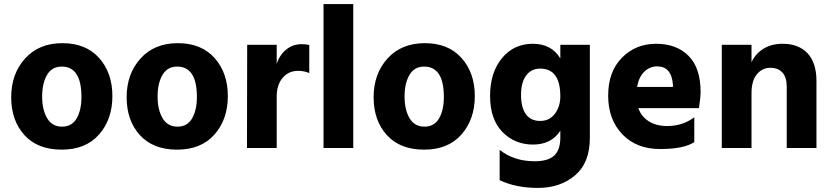

<svg xmlns="http://www.w3.org/2000/svg" viewBox="-20 -727 4085 943"><path d="M380 -251Q380 -400 283 -400Q235 -400 211 -359Q187 -318 187 -253Q187 -188 211.5 -146.5Q236 -105 284.5 -105Q333 -105 356.5 -145.5Q380 -186 380 -251ZM286.5 -515Q402 -515 467 -442Q532 -369 532 -255Q532 -141 466.5 -66.5Q401 8 283 8Q165 8 100 -63.5Q35 -135 35 -249.5Q35 -364 103 -439.5Q171 -515 286.5 -515Z M947 -251Q947 -400 850 -400Q802 -400 778 -359Q754 -318 754 -253Q754 -188 778.5 -146.5Q803 -105 851.5 -105Q900 -105 923.5 -145.5Q947 -186 947 -251ZM853.5 -515Q969 -515 1034 -442Q1099 -369 1099 -255Q1099 -141 1033.5 -66.5Q968 8 850 8Q732 8 667 -63.5Q602 -135 602 -249.5Q602 -364 670 -439.5Q738 -515 853.5 -515Z M1339 0H1193L1194 -507H1339V-413Q1353 -457 1385.5 -483.5Q1418 -510 1461 -510Q1485 -510 1499 -506V-368Q1475 -379 1444 -379Q1397 -379 1368 -344.5Q1339 -310 1339 -253Z M1715 0H1569V-707H1715Z M2160 -251Q2160 -400 2063 -400Q2015 -400 1991 -359Q1967 -318 1967 -253Q1967 -188 1991.5 -146.5Q2016 -105 2064.5 -105Q2113 -105 2136.5 -145.5Q2160 -186 2160 -251ZM2066.5 -515Q2182 -515 2247 -442Q2312 -369 2312 -255Q2312 -141 2246.5 -66.5Q2181 8 2063 8Q1945 8 1880 -63.5Q1815 -135 1815 -249.5Q1815 -364 1883 -439.5Q1951 -515 2066.5 -515Z M2732 -254Q2732 -390 2633 -390Q2589 -390 2564 -356Q2539 -322 2539 -260.5Q2539 -199 2563 -166Q2587 -133 2633 -133Q2679 -133 2705.5 -168.5Q2732 -204 2732 -254ZM2877 -49Q2877 73 2804 134.5Q2731 196 2622.5 196Q2514 196 2434 158V9Q2504 65 2606 65Q2672 65 2702 37Q2732 9 2732 -51V-85Q2688 -17 2598 -17Q2508 -17 2447.5 -79Q2387 -141 2387 -256Q2387 -371 2445.5 -441.5Q2504 -512 2596.5 -512Q2689 -512 2732 -440V-507H2877Z M3207 -401Q3172 -401 3145 -375.5Q3118 -350 3109 -300H3285V-312Q3278 -401 3207 -401ZM3390 -29Q3338 5 3222 5Q3106 5 3036.5 -67.5Q2967 -140 2967 -257.5Q2967 -375 3034.5 -443.5Q3102 -512 3202.5 -512Q3303 -512 3362 -452.5Q3421 -393 3421 -275Q3421 -252 3413 -196H3115Q3130 -154 3167 -131Q3204 -108 3256 -108Q3333 -108 3390 -151Z M3990 0H3844V-302Q3844 -347 3823 -370.5Q3802 -394 3763 -394Q3724 -394 3697.5 -362.5Q3671 -331 3671 -268V0H3525V-507H3671V-421Q3690 -463 3729.5 -487.5Q3769 -512 3824 -512Q3902 -512 3946 -465.5Q3990 -419 3990 -329Z"/></svg>

Font: Hind Mysuru
Style: Bold
Weight: 700
Designer: Manushi Parikh, Hitesh Malaviya
Foundry: Indian Type Foundry
Version: Version 0.703;PS 1.0;hotconv 1.0.86;makeotf.lib2.5.63406